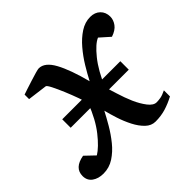

<svg xmlns="http://www.w3.org/2000/svg" viewBox="-144 -645 808 808"><g transform="rotate(-45 260.5 -241.0)"><path d="M539.1 -435.1Q539.1 -415.5 526.1 -397.7Q513.2 -379.9 483.9 -370.1L439.9 -409.2Q413.6 -398.4 377.9 -354.2Q342.3 -310.1 313 -240.2Q318.8 -222.2 329.6 -187Q340.3 -151.9 354 -120.1Q368.2 -87.9 386 -64.9Q403.8 -42 421.9 -42Q433.1 -42 446 -44.2Q459 -46.4 479 -56.2V-20Q450.7 -4.9 422.4 3.7Q394 12.2 361.8 12.2Q336.9 12.2 317.4 -6.6Q297.9 -25.4 283 -54.4Q268.1 -83.5 257.8 -115.2Q247.6 -147 241.2 -172.9Q227.5 -146.5 209 -114.7Q190.4 -83 167.2 -54.2Q144 -25.4 115.2 -6.6Q86.4 12.2 51.8 12.2Q21.5 12.2 1.7 -2.2Q-18.1 -16.6 -18.1 -43Q-18.1 -91.3 43.9 -102.1L85.9 -62Q116.2 -80.6 152.3 -126.2Q188.5 -171.9 215.8 -243.2Q212.4 -258.3 202.1 -286.9Q191.9 -315.4 179.2 -345.7Q166.5 -376 155.5 -397.7Q144.5 -419.4 139.2 -419.9L51.8 -431.2V-458Q58.6 -460.4 75.9 -466.1Q93.3 -471.7 113.8 -478.3Q134.3 -484.9 150.6 -489.5Q167 -494.1 171.9 -494.1Q207.5 -494.1 234.6 -444.3Q261.7 -394.5 285.2 -304.2Q299.8 -332.5 319.8 -365.5Q339.8 -398.4 364.7 -427.7Q389.6 -457 418.2 -475.6Q446.8 -494.1 478 -494.1Q505.4 -494.1 522.2 -477.8Q539.1 -461.4 539.1 -435.1ZM436 -222.2H90.3V-272.5H436Z"/></g></svg>

Font: Charis
Style: Italic
Weight: 400
Italic angle: -11°
Designer: Walt Agee, Miriam Martin, Annie Olsen, Victor Gaultney, Lorna Priest, Alan Ward, Bob Hallissy, Martin Hosken, Sharon Cor
Foundry: SIL Global
Version: Version 7.000